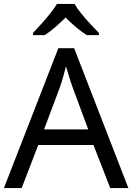

<svg xmlns="http://www.w3.org/2000/svg" viewBox="-20 -964 679 984"><path d="M545 0 459 -221H176L91 0H0L279 -717H360L638 0ZM352 -517Q349 -525 342 -546Q335 -567 328.5 -589.5Q322 -612 318 -624Q313 -604 307.5 -583.5Q302 -563 296.5 -546Q291 -529 287 -517L206 -301H432ZM362 -944Q374 -922 396.5 -894.5Q419 -867 443.5 -840.5Q468 -814 487 -795V-784H425Q399 -800 371 -823.5Q343 -847 316 -874Q289 -847 262 -824Q235 -801 209 -784H149V-795Q168 -815 191.5 -841Q215 -867 237 -894.5Q259 -922 272 -944Z"/></svg>

Font: Noto Sans Ol Chiki
Style: Regular
Weight: 400
Designer: Monotype Design Team, Lewis McGuffie
Foundry: Monotype Imaging Inc.
Version: Version 2.003